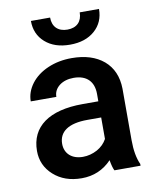

<svg xmlns="http://www.w3.org/2000/svg" viewBox="-84 -801 709 876"><g transform="rotate(-10 270.5 -363.5)"><path d="M345.7 -737.3C345.7 -694.3 320.3 -669.4 277.3 -669.4C234.4 -669.4 208.5 -694.3 208.5 -737.3H119.6C119.6 -696.3 133.8 -663.1 162.6 -637.7C191.4 -612.3 229.5 -599.6 277.3 -599.6C325.2 -599.6 363.3 -612.3 392.1 -637.7C420.9 -663.1 435.1 -696.3 435.1 -737.3ZM497.6 0V-8.3C484.4 -36.6 477.5 -74.7 477.5 -122.1V-360.4C476.6 -416.5 457.5 -460.4 420.9 -491.7C384.3 -522.5 335 -538.1 272.9 -538.1C232.4 -538.1 195.3 -530.8 162.6 -516.6C129.4 -502.4 103 -482.4 84 -457.5C64.9 -432.1 55.2 -404.8 55.2 -376H173.8C173.8 -397 182.6 -414.1 199.7 -427.7C216.8 -440.9 239.3 -447.8 266.1 -447.8C328.6 -447.8 358.9 -412.1 358.9 -357.4V-322.8H286.1C130.4 -322.8 43.9 -260.7 43.9 -147.9C43.9 -103.5 60.5 -65.9 94.2 -35.6C127.9 -5.4 170.9 9.8 224.1 9.8C278.8 9.8 325.2 -9.8 362.8 -49.3C366.7 -26.4 371.1 -10.3 376.5 0ZM246.1 -85.4C195.3 -85.4 162.6 -114.7 162.6 -160.2C162.6 -216.3 207 -248 294.9 -248H358.9V-148.4C348.6 -129.4 333 -113.8 312.5 -102.5C291.5 -91.3 269.5 -85.4 246.1 -85.4Z"/></g></svg>

Font: Roboto Medium
Style: Regular
Weight: 500
Designer: Google
Version: Version 2.137; 2017